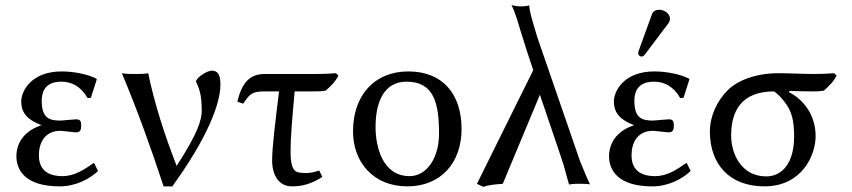

<svg xmlns="http://www.w3.org/2000/svg" viewBox="-20 -718 3328 750"><path d="M220 -399C259 -399 296 -381 322 -335L335 -336L358 -408L356 -411C325 -427 271 -439 221 -439C102 -439 63 -362 63 -322C63 -272 93 -248 142 -229C51 -199 44 -131 44 -108C44 -56 76 10 213 10C276 10 330 -19 363 -50L347 -82C308 -55 271 -30 224 -30C164 -30 132 -57 132 -111C132 -167 160 -207 216 -207C225 -207 269 -201 277 -201C296 -201 297 -215 297 -227C297 -239 297 -252 278 -252C273 -252 218 -247 217 -247C174 -247 143 -255 143 -324C143 -390 189 -399 220 -399Z M670 -70C624 -188 583 -314 559 -432C546 -429 523 -429 509 -429C493 -429 472 -429 456 -432C515 -292 571 -137 619 10H653C790 -179 841 -313 841 -387C841 -415 837 -442 807 -442C792 -442 755 -422 745 -401C757 -374 768 -352 768 -286C768 -251 755 -201 670 -70Z M1131 -361H1205C1221 -361 1237 -361 1252 -364C1274 -383 1290 -399 1302 -423L1292 -432C1266 -430 1240 -429 1215 -429H1014C951 -429 924 -389 907 -321L930 -313C956 -352 965 -361 1014 -361H1070C1057 -253 1043 -146 1043 -92C1043 -27 1074 10 1120 10C1162 10 1197 0 1239 -27L1227 -52C1207 -45 1190 -42 1174 -42C1165 -42 1157 -43 1148 -44C1124 -48 1115 -72 1115 -126C1115 -181 1121 -251 1131 -361Z M1359 -205C1359 -85 1438 10 1571 10C1703 10 1783 -83 1783 -214C1783 -350 1710 -439 1575 -439C1444 -439 1359 -347 1359 -205ZM1568 -399C1674 -399 1695 -317 1695 -196C1695 -101 1647 -30 1580 -30C1474 -30 1447 -145 1447 -222C1447 -309 1474 -399 1568 -399Z M2170 -109C2188 -57 2189 -43 2203 3C2203 3 2209 1 2228 0C2241 0 2253 0 2253 0C2284 0 2285 3 2285 3C2271 -27 2271 -27 2246 -88L2078 -575C2073 -593 2057 -647 2056 -650C2048 -681 2048 -690 2047 -697C2036 -693 2015 -693 2015 -693C2003 -693 1990 -695 1978 -698C1978 -698 1983 -688 1988 -676L1999 -645C2003 -632 2022 -568 2039 -516L2063 -444L1843 0L1868 12C1890 4 1917 2 1944 0L2089 -348Z M2535 -399C2574 -399 2611 -381 2637 -335L2650 -336L2673 -408L2671 -411C2640 -427 2586 -439 2536 -439C2417 -439 2378 -362 2378 -322C2378 -272 2408 -248 2457 -229C2366 -199 2359 -131 2359 -108C2359 -56 2391 10 2528 10C2591 10 2645 -19 2678 -50L2662 -82C2623 -55 2586 -30 2539 -30C2479 -30 2447 -57 2447 -111C2447 -167 2475 -207 2531 -207C2540 -207 2584 -201 2592 -201C2611 -201 2612 -215 2612 -227C2612 -239 2612 -252 2593 -252C2588 -252 2533 -247 2532 -247C2489 -247 2458 -255 2458 -324C2458 -390 2504 -399 2535 -399ZM2555 -680C2542 -680 2531 -674 2527 -663L2475 -520C2474 -517 2473 -513 2473 -510C2473 -503 2479 -497 2487 -497C2491 -497 2496 -501 2499 -505L2591 -627C2595 -632 2597 -640 2597 -645C2597 -665 2575 -680 2555 -680Z M3198 -364C3220 -383 3236 -399 3248 -423L3238 -432C3212 -430 3186 -429 3161 -429C3114 -429 3066 -432 3019 -432C2928 -432 2858 -401 2823 -366C2781 -324 2753 -265 2753 -204C2753 -78 2828 10 2966 10C3112 10 3166 -111 3166 -186C3166 -266 3122 -327 3062 -358L3064 -363C3075 -362 3126 -361 3151 -361C3167 -361 3183 -361 3198 -364ZM2973 -29C2874 -29 2836 -120 2836 -188C2836 -283 2875 -361 3004 -361C3022 -347 3034 -335 3046 -318C3072 -285 3082 -249 3082 -185C3082 -83 3037 -29 2973 -29Z"/></svg>

Font: Libertinus Sans
Style: Regular
Weight: 400
Designer: Philipp H. Poll, Khaled Hosny
Foundry: Caleb Maclennan
Version: Version 7.050;RELEASE